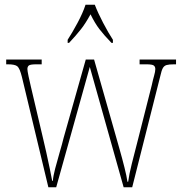

<svg xmlns="http://www.w3.org/2000/svg" viewBox="-20 -786 762 806"><path d="M72 -463Q63 -499 53 -507.5Q43 -516 13 -516H6V-536H155V-516H133Q107 -516 101 -511Q95 -506 95 -496Q95 -489 100 -465Q105 -441 109 -425L161 -204Q167 -180 174.5 -145.5Q182 -111 189 -78Q196 -45 199 -27H202Q203 -45 211.5 -78Q220 -111 230.5 -146.5Q241 -182 247 -207L340 -536H375L464 -223Q471 -198 482 -159.5Q493 -121 502.5 -83Q512 -45 515 -23H518Q522 -54 533.5 -99.5Q545 -145 561 -207L617 -428Q622 -451 627 -468.5Q632 -486 632 -496Q632 -506 625.5 -511Q619 -516 594 -516H566V-536H719V-516H711Q690 -516 679.5 -513Q669 -510 663.5 -500Q658 -490 653 -467L535 0H499L357 -505L216 0H183ZM264 -619Q283 -648 305.5 -690Q328 -732 339 -766H378Q391 -732 413 -690Q435 -648 454 -619V-606H448Q417 -638 397.5 -663.5Q378 -689 360 -726Q340 -689 320 -663.5Q300 -638 270 -606H264Z"/></svg>

Font: Noto Serif Tamil Condensed Thin
Style: Italic
Weight: 100
Width: 3
Italic angle: -12°
Designer: Indian Type Foundry, Tom Grace, and the Monotype Design Team
Foundry: Monotype Imaging Inc.
Version: Version 2.003; ttfautohint (v1.8.4.7-5d5b)